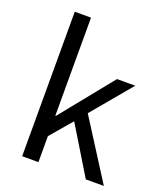

<svg xmlns="http://www.w3.org/2000/svg" viewBox="-132 -801 759 889"><g transform="rotate(20 247.0 -356.0)"><path d="M162.6 -711.9V-229H165.5L373 -485.8H462.9L299.8 -291L484.9 0H396L253.4 -234.4L162.6 -127.9V0H82.5V-711.9Z"/></g></svg>

Font: Varta
Style: Regular
Weight: 400
Designer: Joana Correia, Viktoriya Grabowska, Eben Sorkin
Foundry: Sorkin Type
Version: Version 1.002; ttfautohint (v1.3) -l 8 -r 24 -G 200 -x 12 -H